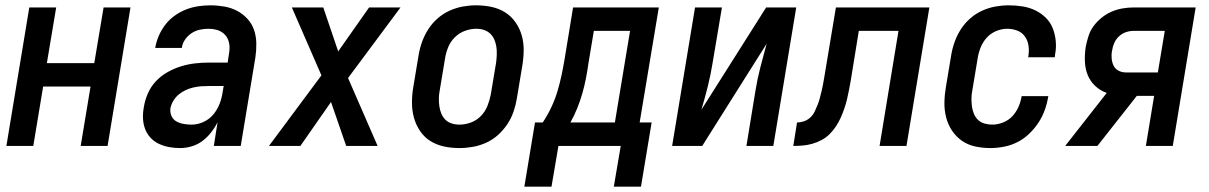

<svg xmlns="http://www.w3.org/2000/svg" viewBox="-20 -548 4540 721"><path d="M4 0 90 -520H191L156 -311H334L369 -520H470L384 0H283L320 -223H142L105 0Z M657 8Q636 8 616 4.5Q596 1 577.5 -7.5Q559 -16 545.5 -30.5Q532 -45 525 -63.5Q518 -82 517 -102.5Q516 -123 520 -145Q524 -171 535 -196.5Q546 -222 565 -242.5Q584 -263 609 -277Q634 -291 660 -299Q686 -307 712.5 -310Q739 -313 765 -313H835L840 -347Q841 -352 841.5 -358Q842 -364 842 -369Q842 -385 836.5 -399Q831 -413 819.5 -422.5Q808 -432 793.5 -436Q779 -440 763 -440Q747 -440 730.5 -436.5Q714 -433 699.5 -423.5Q685 -414 675 -399.5Q665 -385 663 -369V-368H563V-369Q567 -392 576.5 -414Q586 -436 601 -455.5Q616 -475 636.5 -489.5Q657 -504 679 -512.5Q701 -521 724 -524.5Q747 -528 770 -528Q796 -528 822 -523.5Q848 -519 870 -507.5Q892 -496 909 -477.5Q926 -459 934 -435.5Q942 -412 942.5 -385.5Q943 -359 939 -332L884 0H783L797 -89Q787 -69 772.5 -50.5Q758 -32 740 -18.5Q722 -5 700 1.5Q678 8 657 8ZM700 -80Q722 -80 744 -90Q766 -100 781 -118Q796 -136 804.5 -158Q813 -180 816 -202L820 -225H765Q750 -225 735.5 -224Q721 -223 706 -219.5Q691 -216 677 -209.5Q663 -203 651 -193Q639 -183 631 -169.5Q623 -156 620 -142Q618 -126 624 -112.5Q630 -99 642.5 -92Q655 -85 670 -82.5Q685 -80 700 -80Z M990 0 1187 -265 1076 -520H1194L1250 -355L1366 -520H1484L1287 -255L1398 0H1280L1223 -165L1108 0Z M1705 8Q1675 8 1647 2Q1619 -4 1596 -18.5Q1573 -33 1557.5 -56Q1542 -79 1534.5 -106Q1527 -133 1527 -162.5Q1527 -192 1532 -221L1552 -341Q1556 -366 1565 -391Q1574 -416 1588.5 -438.5Q1603 -461 1623.5 -479Q1644 -497 1668.5 -508Q1693 -519 1718 -523.5Q1743 -528 1768 -528Q1798 -528 1826 -522Q1854 -516 1877 -501.5Q1900 -487 1916 -464Q1932 -441 1939.5 -414Q1947 -387 1946.5 -357.5Q1946 -328 1941 -299L1921 -179Q1917 -154 1908.5 -129Q1900 -104 1885 -81.5Q1870 -59 1850 -41Q1830 -23 1805.5 -12Q1781 -1 1755.5 3.5Q1730 8 1705 8ZM1705 -80Q1727 -80 1748.5 -88Q1770 -96 1786 -112.5Q1802 -129 1810.5 -150.5Q1819 -172 1823 -193L1843 -313Q1845 -328 1845.5 -343Q1846 -358 1844 -372Q1842 -386 1836.5 -399Q1831 -412 1821 -421.5Q1811 -431 1797.5 -435.5Q1784 -440 1769 -440Q1747 -440 1725.5 -432Q1704 -424 1687.5 -407.5Q1671 -391 1662.5 -369.5Q1654 -348 1651 -327L1631 -207Q1628 -192 1628 -177Q1628 -162 1630 -148Q1632 -134 1637.5 -121Q1643 -108 1652.5 -98.5Q1662 -89 1676 -84.5Q1690 -80 1705 -80Z M2051 153H1949L1989 -88H2018Q2036 -115 2050 -144.5Q2064 -174 2073 -204Q2082 -234 2088.5 -264.5Q2095 -295 2100 -325L2132 -520H2454L2382 -88H2427L2387 153H2285L2311 0H2077ZM2289 -88 2346 -432H2210L2190 -312Q2186 -283 2180.5 -254.5Q2175 -226 2167 -198Q2159 -170 2148 -142.5Q2137 -115 2122 -88Z M2504 0 2590 -520H2691L2656 -312Q2649 -268 2638 -224Q2627 -180 2614 -136L2857 -520H2970L2884 0H2783L2817 -208Q2824 -252 2835.5 -296Q2847 -340 2859 -384L2617 0Z M2959 0 2973 -88Q2986 -88 2999 -92.5Q3012 -97 3022.5 -106.5Q3033 -116 3039 -128.5Q3045 -141 3050 -153.5Q3055 -166 3058.5 -179Q3062 -192 3065 -205Q3068 -218 3070.5 -230.5Q3073 -243 3075 -256L3119 -520H3470L3384 0H3283L3354 -432H3205L3175 -247Q3172 -229 3168.5 -211.5Q3165 -194 3161 -176.5Q3157 -159 3151 -141.5Q3145 -124 3137.5 -107Q3130 -90 3119.5 -74Q3109 -58 3095.5 -44.5Q3082 -31 3065 -22Q3048 -13 3030 -8Q3012 -3 2994.5 -1.5Q2977 0 2959 0Z M3699 8Q3670 8 3642 2Q3614 -4 3592 -19.5Q3570 -35 3555 -57.5Q3540 -80 3533 -107Q3526 -134 3526.5 -163Q3527 -192 3532 -221L3552 -341Q3556 -366 3565 -391Q3574 -416 3588.5 -438.5Q3603 -461 3623.5 -479Q3644 -497 3668.5 -508Q3693 -519 3718 -523.5Q3743 -528 3768 -528Q3794 -528 3819.5 -524Q3845 -520 3867 -509.5Q3889 -499 3906.5 -482Q3924 -465 3933 -442.5Q3942 -420 3944.5 -394.5Q3947 -369 3942 -343L3941 -333H3841L3842 -339Q3845 -359 3842 -378Q3839 -397 3828 -412Q3817 -427 3799 -433.5Q3781 -440 3762 -440Q3741 -440 3720 -431Q3699 -422 3684.5 -405.5Q3670 -389 3662 -368.5Q3654 -348 3651 -327L3631 -207Q3628 -192 3628 -177Q3628 -162 3630 -147.5Q3632 -133 3637.5 -120Q3643 -107 3653 -97.5Q3663 -88 3677.5 -84Q3692 -80 3707 -80Q3726 -80 3746.5 -88Q3767 -96 3781.5 -111.5Q3796 -127 3804.5 -146.5Q3813 -166 3816 -185L3817 -187H3917L3916 -184Q3912 -159 3903 -134Q3894 -109 3879 -86.5Q3864 -64 3844 -45Q3824 -26 3800 -14Q3776 -2 3750 3Q3724 8 3699 8Z M4101 0H3980L4136 -199Q4111 -208 4092.5 -225.5Q4074 -243 4064.5 -266.5Q4055 -290 4054 -317Q4053 -344 4057 -372Q4061 -392 4067.5 -412.5Q4074 -433 4087 -450.5Q4100 -468 4117.5 -482Q4135 -496 4155 -504.5Q4175 -513 4196 -516.5Q4217 -520 4237 -520H4470L4384 0H4283L4314 -188H4249ZM4207 -276H4328L4354 -432H4236Q4222 -432 4207.5 -427Q4193 -422 4181.5 -411Q4170 -400 4164 -386Q4158 -372 4156 -357Q4153 -343 4154.5 -328Q4156 -313 4162 -301Q4168 -289 4180.5 -282.5Q4193 -276 4207 -276Z"/></svg>

Font: Iosevka Semibold Oblique
Style: Regular
Weight: 600
Italic angle: -9°
Monospace: yes
Designer: Belleve Invis
Foundry: Belleve Invis
Version: Version 32.5.0; ttfautohint (v1.8.4)